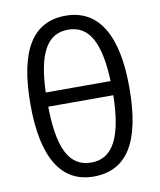

<svg xmlns="http://www.w3.org/2000/svg" viewBox="-86 -840 765 918"><g transform="rotate(-10 296.0 -380.5)"><path d="M536.1 -380.9C536.1 -116.7 457.5 9.8 294.9 9.8C138.7 9.8 56.2 -122.6 56.2 -380.9C56.2 -646 136.2 -771 294.9 -771C453.6 -771 536.1 -637.2 536.1 -380.9ZM453.1 -425.8C445.8 -608.9 399.9 -703.1 294.9 -703.1C189.9 -703.1 144.5 -608.9 138.2 -425.8ZM138.2 -356.9C140.6 -159.2 186 -58.1 294.9 -58.1C401.9 -58.1 450.2 -157.2 454.1 -356.9Z"/></g></svg>

Font: OpenSansEmoji
Style: Regular
Weight: 400
Foundry: MorbZ
Version: Version 1.000;PS 001.000;hotconv 1.0.70;makeotf.lib2.5.58329